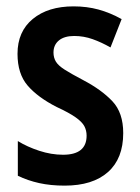

<svg xmlns="http://www.w3.org/2000/svg" viewBox="-20 -573 440 603"><path d="M367 -155Q367 -75 319 -32.5Q271 10 183 10Q139 10 103 2Q67 -6 36 -21V-130Q65 -112 103 -99.5Q141 -87 178 -87Q252 -87 252 -147Q252 -163 245 -176.5Q238 -190 217.5 -204.5Q197 -219 158 -237Q99 -267 67 -304Q35 -341 35 -404Q35 -474 83 -513.5Q131 -553 211 -553Q253 -553 289.5 -543Q326 -533 362 -513L327 -424Q299 -440 271 -450Q243 -460 213 -460Q182 -460 165 -446Q148 -432 148 -408Q148 -392 155.5 -379.5Q163 -367 183.5 -354Q204 -341 242 -321Q299 -291 333 -255Q367 -219 367 -155Z"/></svg>

Font: Noto Sans Ethiopic Condensed SemiBold
Style: Regular
Weight: 600
Width: 3
Designer: Monotype Design Team
Foundry: Monotype Imaging Inc.
Version: Version 2.102; ttfautohint (v1.8.4.7-5d5b)